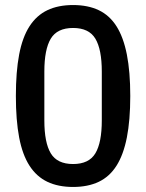

<svg xmlns="http://www.w3.org/2000/svg" viewBox="-20 -730 580 762"><path d="M270 12Q211 12 168 -8.5Q125 -29 97 -72.5Q69 -116 56 -184.5Q43 -253 43 -349Q43 -445 56 -513.5Q69 -582 97 -625.5Q125 -669 168 -689.5Q211 -710 270 -710Q329 -710 372 -689.5Q415 -669 442.5 -625.5Q470 -582 483.5 -513.5Q497 -445 497 -349Q497 -253 483.5 -184.5Q470 -116 442.5 -72.5Q415 -29 372 -8.5Q329 12 270 12ZM270 -79Q333 -79 358.5 -121.5Q384 -164 384 -252V-446Q384 -534 358.5 -576.5Q333 -619 270 -619Q207 -619 181.5 -576.5Q156 -534 156 -446V-252Q156 -164 181.5 -121.5Q207 -79 270 -79Z"/></svg>

Font: IBM Plex Sans Cond Medm
Style: Regular
Weight: 500
Width: 3
Designer: Mike Abbink, Paul van der Laan, Pieter van Rosmalen
Foundry: Bold Monday
Version: Version 1.3